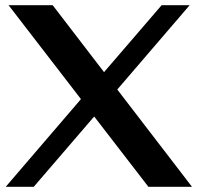

<svg xmlns="http://www.w3.org/2000/svg" viewBox="-20 -720 762 740"><path d="M552 0 343 -271 110 0H2L292 -338L13 -700H183L381 -442L603 -700H711L432 -375L720 0Z"/></svg>

Font: Fahkwang SemiBold
Style: Regular
Weight: 600
Designer: Suppakit Chalermlarp | Katatrad Co.,Ltd.
Foundry: Cadson Demak Co.,Ltd.
Version: Version 1.000; ttfautohint (v1.6)